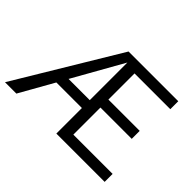

<svg xmlns="http://www.w3.org/2000/svg" viewBox="-129 -908 1158 1158"><g transform="rotate(45 449.5 -329.0)"><path d="M853 -68V0H441V-218H223L100 0H3L399 -658H823V-590H518V-367H785V-299H518V-68ZM441 -285V-606L260 -285Z"/></g></svg>

Font: Ysabeau Medium
Style: Regular
Weight: 500
Designer: Christian Thalmann (Catharsis Fonts)
Version: Version 0.003